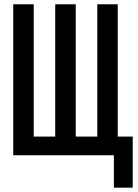

<svg xmlns="http://www.w3.org/2000/svg" viewBox="-20 -718 640 888"><path d="M506.7 149.9H593.8V-86.3H524.5V-698.2H430V-86.3H330.3V-698.2H235.4V-86.3H136V-698.2H41.2V0H506.7Z"/></svg>

Font: Margiela Mono Medium
Style: Regular
Weight: 500
Designer: Mike Abbink, Paul van der Laan, Pieter van Rosmalen
Foundry: Bold Monday
Version: Version 2.003 2021